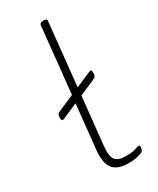

<svg xmlns="http://www.w3.org/2000/svg" viewBox="-195 -811 719 876"><g transform="rotate(-30 165.0 -373.0)"><path d="M208 6Q150 6 127 -24.5Q104 -55 111 -121L135 -352L66 -322Q59 -319 54 -317Q49 -315 46 -315Q40 -315 40 -331Q40 -342 43 -347.5Q46 -353 59 -358L140 -393L176 -740Q178 -752 195 -752H199Q216 -752 214 -740L180 -410L249 -440Q257 -443 261.5 -445Q266 -447 269 -447Q275 -447 275 -431Q275 -421 272 -415Q269 -409 256 -404L176 -369L150 -121Q144 -66 159 -47Q174 -28 215 -28Q247 -28 265 -34Q283 -40 288 -40Q293 -40 293 -33Q293 -17 286 -10Q281 -5 260.5 0.5Q240 6 208 6Z"/></g></svg>

Font: Asap Expanded Expanded Thin
Style: Italic
Weight: 100
Width: 7
Italic angle: -6°
Designer: Pablo Cosgaya
Foundry: Omnibus-Type
Version: Version 3.001; ttfautohint (v1.8.4.7-5d5b)